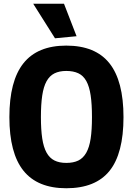

<svg xmlns="http://www.w3.org/2000/svg" viewBox="-20 -993 708 1023"><path d="M273 -789 157 -973H321L388 -800ZM333 10Q180 10 105 -83.5Q30 -177 30 -369Q30 -562 105 -656Q180 -750 333 -750Q488 -750 563 -656Q638 -562 638 -369Q638 -175 563.5 -82.5Q489 10 333 10ZM333 -125Q371 -125 397 -137.5Q423 -150 439.5 -179Q456 -208 463 -254.5Q470 -301 470 -369Q470 -438 463 -485Q456 -532 440 -561Q424 -590 397.5 -602.5Q371 -615 333 -615Q296 -615 270 -602Q244 -589 228 -560Q212 -531 205 -484Q198 -437 198 -369Q198 -302 205 -255.5Q212 -209 228 -180Q244 -151 270 -138Q296 -125 333 -125Z"/></svg>

Font: Encode Sans Compressed
Style: ExtraBold
Weight: 800
Designer: Pablo Impallari, Andres Torresi
Foundry: Pablo Impallari, Andres Torresi
Version: Version 1.000; ttfautohint (v1.00) -l 8 -r 50 -G 200 -x 14 -